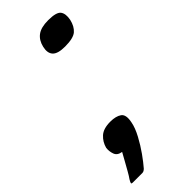

<svg xmlns="http://www.w3.org/2000/svg" viewBox="-225 -519 664 664"><g transform="rotate(-45 106.5 -187.0)"><path d="M230 -436Q224 -410 208.5 -396.5Q193 -383 152 -383Q117 -383 104.5 -396.5Q92 -410 98 -436Q104 -462 122 -475.5Q140 -489 175 -489Q215 -489 225 -475.5Q235 -462 230 -436ZM129 -35Q125 -13 110 15Q95 43 77.5 67.5Q60 92 46 108Q39 115 32 115Q21 115 9 115Q-3 115 -15 115Q-21 115 -21 112Q-21 109 -15 99Q-9 91 0 75Q9 59 18.5 42Q28 25 34 14Q14 11 8.5 -4Q3 -19 5 -35Q11 -58 28 -73.5Q45 -89 79 -89Q106 -89 121 -78.5Q136 -68 129 -35Z"/></g></svg>

Font: Glory Thin
Style: Bold Italic
Weight: 700
Italic angle: -12°
Version: Version 1.011